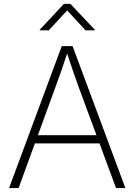

<svg xmlns="http://www.w3.org/2000/svg" viewBox="-20 -964 689 984"><path d="M26.4 0 296.4 -727.5H352.1L622.6 0H574.7L382.3 -520Q368.2 -559.6 352.3 -605.2Q336.4 -650.9 317.9 -708H330.1Q311.5 -650.9 295.4 -604.7Q279.3 -558.6 265.1 -520L75.2 0ZM142.6 -229V-271H506.8V-229ZM230 -808.6H183.6V-811.5L307.6 -944.3H340.8L465.8 -811.5V-808.6H418.5L324.2 -910.6Z"/></svg>

Font: Inter 17pt ExtraLight
Style: Regular
Weight: 250
Version: Version 4.001;git-66647c0bb